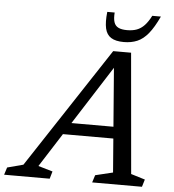

<svg xmlns="http://www.w3.org/2000/svg" viewBox="-124 -965 926 1020"><g transform="rotate(5 339.0 -455.0)"><path d="M200 -242 220 -304.5H552.5L532 -242ZM608 -62.5 683 -39.5 671 0H405.5L418 -39.5L511.5 -62L465.5 -644.5H485.5L113.5 -62L190.5 -39.5L179 0H-64L-51.5 -39.5L33.5 -62L456 -704.5H551.5ZM519.5 -822Q549 -822 571.2 -830.2Q593.5 -838.5 611.8 -857.8Q630 -877 646.5 -909.5H692.5Q665 -850.5 638 -817.5Q611 -784.5 579.5 -771Q548 -757.5 507.5 -757.5Q464 -757.5 439.8 -772.8Q415.5 -788 408 -821.2Q400.5 -854.5 406.5 -909.5H446Q443.5 -877 449.8 -858Q456 -839 473 -830.5Q490 -822 519.5 -822Z"/></g></svg>

Font: Newsreader 10pt
Style: Italic
Weight: 400
Italic angle: -17°
Version: Version 1.003